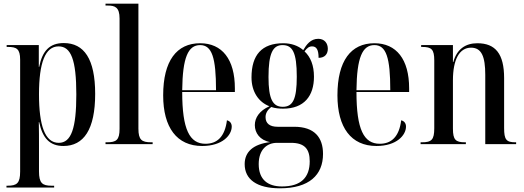

<svg xmlns="http://www.w3.org/2000/svg" viewBox="-20 -780 2837 1039"><path d="M15 235H273V225H259C209 225 191 211 191 147V12C191 -33 191 -75 190 -119H192C210 -33 249 10 323 10C433 10 495 -79 495 -272C495 -461 435 -547 325 -547C249 -547 209 -505 192 -418H190V-536H16V-526H24C69 -526 89 -516 89 -457V148C89 211 72 225 21 225H15ZM298 -7C223 -7 191 -101 191 -270C191 -441 225 -529 297 -529C364 -529 393 -457 393 -269C393 -87 366 -7 298 -7Z M551 0H806V-10H798C747 -10 729 -23 729 -84V-760H551V-750H563C602 -750 627 -741 627 -680V-83C627 -22 609 -10 559 -10H551Z M1074 10C1184 10 1234 -49 1234 -95C1234 -112 1225 -125 1208 -129C1197 -40 1155 -2 1092 -2C1006 -2 966 -79 966 -282H1251V-302C1251 -459 1182 -546 1063 -546C936 -546 863 -451 863 -264C863 -90 937 10 1074 10ZM1149 -292H966C968 -469 998 -536 1063 -536C1127 -536 1149 -468 1149 -292Z M1495 239C1653 239 1728 167 1728 53C1728 -36 1682 -94 1572 -94H1482C1440 -94 1417 -112 1417 -146C1417 -166 1426 -184 1448 -201C1468 -194 1491 -192 1512 -192C1626 -192 1679 -261 1679 -365C1679 -426 1661 -471 1628 -502C1642 -521 1653 -529 1669 -529C1693 -529 1704 -510 1704 -467C1739 -467 1754 -489 1754 -516C1754 -546 1736 -570 1702 -570C1661 -570 1638 -538 1621 -509C1593 -533 1556 -546 1513 -546C1397 -546 1341 -483 1341 -361C1341 -283 1380 -227 1438 -205C1384 -181 1359 -143 1359 -103C1359 -61 1386 -21 1442 -11C1350 0 1304 42 1304 108C1304 191 1370 239 1495 239ZM1510 -202C1456 -202 1433 -244 1433 -363C1433 -493 1457 -536 1509 -536C1563 -536 1586 -496 1586 -365C1586 -243 1565 -202 1510 -202ZM1506 229C1429 229 1380 192 1380 108C1380 29 1425 -7 1479 -7H1555C1630 -7 1656 28 1656 93C1656 180 1609 229 1506 229Z M2017 10C2127 10 2177 -49 2177 -95C2177 -112 2168 -125 2151 -129C2140 -40 2098 -2 2035 -2C1949 -2 1909 -79 1909 -282H2194V-302C2194 -459 2125 -546 2006 -546C1879 -546 1806 -451 1806 -264C1806 -90 1880 10 2017 10ZM2092 -292H1909C1911 -469 1941 -536 2006 -536C2070 -536 2092 -468 2092 -292Z M2256 0H2501V-10H2496C2446 -10 2431 -23 2431 -84V-345C2431 -460 2467 -522 2529 -522C2586 -522 2606 -474 2606 -375V0H2773V-10H2769C2720 -10 2708 -24 2708 -87V-357C2708 -489 2661 -546 2563 -546C2499 -546 2452 -514 2433 -444H2431V-536H2259V-526H2265C2315 -526 2330 -513 2330 -453V-86C2330 -23 2315 -10 2263 -10H2256Z"/></svg>

Font: Noto Serif Display Condensed Medium
Style: Regular
Weight: 500
Width: 3
Designer: Monotype Design Team
Foundry: Monotype Imaging Inc.
Version: Version 2.009